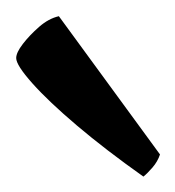

<svg xmlns="http://www.w3.org/2000/svg" viewBox="-10 -778 222 243"><g transform="rotate(-90 101.5 -656.0)"><path d="M28 -565Q19 -568 11.5 -574.5Q4 -581 0 -586Q34 -634 64.5 -670Q95 -706 118 -726.5Q141 -747 150 -747Q157 -747 168 -738.5Q179 -730 189.5 -718Q200 -706 203 -693Z"/></g></svg>

Font: Texturina 12pt Light
Style: Regular
Weight: 300
Designer: Guillermo Torres Carreño
Foundry: Omnibus-Type
Version: Version 1.002